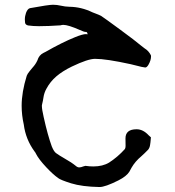

<svg xmlns="http://www.w3.org/2000/svg" viewBox="-20 -752 721 792"><path d="M390.6 19.5Q317.9 18.1 273.4 4.2Q229 -9.8 219.7 -17.6Q197.8 -33.2 170.9 -62Q140.1 -94.7 128.4 -117.7Q126.5 -122.6 123 -126.5Q85.9 -176.8 78.1 -238.3Q69.3 -276.9 69.3 -315.9Q69.3 -371.6 90.3 -439.5Q93.8 -448.2 100.1 -455.6L103.5 -460Q108.4 -466.8 114.3 -473.1Q127 -486.8 134.3 -502.9Q140.6 -524.4 159.2 -533.7L168 -538.1Q235.4 -576.7 289.6 -598.6Q320.8 -611.3 334.5 -611.3Q338.4 -611.3 341.3 -610.4Q340.3 -620.6 334 -620.6L332 -620.1Q328.1 -620.1 309.1 -628.4Q261.2 -649.4 241.2 -649.4Q234.9 -649.4 230 -647.5Q179.2 -644 141.1 -644Q116.2 -644 95.7 -647Q84 -649.9 83.3 -659.4Q82.5 -668.9 82.5 -671.4Q82.5 -685.5 87.4 -699.2Q93.8 -715.8 103.5 -718.3Q180.2 -732.4 198.7 -732.4Q214.8 -732.4 231.4 -728.5Q248 -724.6 265.6 -724.1Q315.4 -723.6 361.3 -701.2L376.5 -695.3Q387.2 -691.4 397 -686.5Q401.4 -684.1 423.8 -667.7Q446.3 -651.4 475.3 -630.1Q504.4 -608.9 528.6 -590.3Q552.7 -571.8 560.5 -564.9Q568.4 -558.1 576.2 -552.7Q593.3 -542.5 602.5 -523.9Q603 -522 603 -519.5Q603 -502.9 591.8 -483.9Q585.4 -473.6 579.1 -473.6Q563.5 -475.6 548.3 -480L518.6 -487.3Q418 -509.3 372.1 -509.3Q342.8 -509.3 276.4 -477.5Q237.3 -458.5 212.2 -436.8Q187 -415 171.9 -386.7Q162.1 -369.6 159.2 -349.6Q158.2 -340.3 152.8 -317.9V-314Q152.8 -301.3 160.2 -269Q176.8 -193.8 193.8 -147.5L194.3 -146.5Q202.1 -127.4 210.9 -120.6Q225.1 -110.4 246.6 -98.1Q275.4 -82 293 -67.4Q299.8 -61.5 306.6 -61.5Q314.5 -61.5 323.2 -65.4Q327.6 -66.9 332.5 -67.9Q349.6 -65.4 364.7 -65.4Q403.8 -65.4 430.2 -81.5Q466.3 -105 495.1 -137.2Q497.6 -140.6 498 -149.4L497.6 -181.2Q497.6 -218.8 543.5 -218.8Q570.3 -218.8 593.3 -193.8L602.5 -185.5Q600.6 -160.6 599.1 -154.3Q597.7 -143.1 591.3 -134.8Q575.7 -118.7 563.5 -107.9Q537.6 -86.4 522.5 -60.1Q521 -56.2 513.7 -43.9Q502 -24.9 468.3 -7.8Q414.1 19.5 390.6 19.5Z"/></svg>

Font: Kurland
Style: Regular
Weight: 400
Designer: GGBot
Version: 0.22